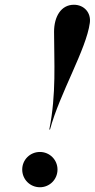

<svg xmlns="http://www.w3.org/2000/svg" viewBox="-20 -778 399 808"><path d="M358 -681.5C364 -725 333.5 -758 291 -758C236.5 -758 207.5 -707.5 207.5 -644C207.5 -518 217.5 -383 187.5 -233H190.5C231.5 -385.5 343 -570 358 -681.5ZM73.5 -64.5C73.5 -23 106.5 10 148 10C189 10 222 -23 222 -64.5C222 -105.5 189 -138.5 148 -138.5C106.5 -138.5 73.5 -105.5 73.5 -64.5Z"/></svg>

Font: Bodoni* 72pt Medium
Style: Italic
Weight: 500
Italic angle: -13°
Version: Version 2.3